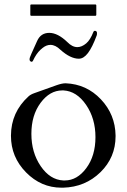

<svg xmlns="http://www.w3.org/2000/svg" viewBox="-20 -849 581 881"><path d="M124 -828.6H417Q421.9 -828.6 421.9 -823.7V-781.7Q421.9 -776.4 417 -776.4H124Q119.1 -776.4 119.1 -781.7V-823.7Q119.1 -828.6 124 -828.6ZM510.3 -224.1Q510.3 -126.5 440.7 -58.6Q371.1 9.3 270 12.2H262.2Q168.5 12.2 99.4 -58.1Q30.3 -128.4 30.3 -225.6V-227.1Q30.8 -334 110.8 -406.7Q120.1 -415.5 138.4 -421.9Q156.7 -428.2 185.5 -438.7Q214.4 -449.2 239.5 -458Q264.6 -466.8 280.3 -466.8H281.7Q377 -462.9 442.9 -393.3Q508.8 -323.7 510.3 -227.1ZM265.6 -434.1Q208.5 -434.1 166.3 -377.2Q124 -320.3 124 -234.9Q124 -149.4 166.7 -86.7Q209.5 -23.9 270.5 -21H277.3Q334 -21 376 -77.6Q418 -134.3 418 -219.7Q418 -305.2 375 -367.9Q332 -430.7 271.5 -434.1ZM125 -565.4Q116.2 -567.4 115.7 -575.2Q114.7 -583 124.5 -603.5L150.4 -661.1Q167 -698.2 206.1 -698.2Q245.1 -698.2 289.1 -655.8Q311.5 -632.8 335 -632.8Q355 -632.8 375.5 -649.9Q394 -665.5 408.2 -701.7Q410.6 -708.5 417.5 -707.5Q424.8 -705.6 425 -698Q425.3 -690.4 423.8 -686.5Q403.3 -631.3 383.5 -605.5Q363.8 -579.6 341.8 -579.6Q303.2 -579.6 257.3 -620.6Q234.4 -643.1 211.4 -643.1Q192.9 -643.1 175.3 -628.9L165 -620.1Q146 -602.1 131.3 -570.3Q128.9 -565.4 125 -565.4Z"/></svg>

Font: Caudex
Style: Regular
Weight: 400
Version: Version 1.04